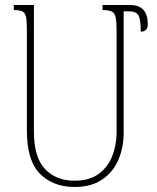

<svg xmlns="http://www.w3.org/2000/svg" viewBox="-20 -734 625 764"><path d="M388 -714H498Q568 -714 568 -638Q568 -608 540 -608Q540 -658 530.5 -673.5Q521 -689 492 -689H472V-205Q472 -147 451 -98Q430 -49 386.5 -19.5Q343 10 277 10Q192 10 139.5 -42Q87 -94 87 -214V-608Q87 -646 84 -664Q81 -682 70 -688Q59 -694 35 -694V-714H115V-210Q115 -108 159 -61.5Q203 -15 277 -15Q337 -15 374 -43Q411 -71 427.5 -115Q444 -159 444 -207V-607Q444 -645 440.5 -663.5Q437 -682 425 -688Q413 -694 388 -694Z"/></svg>

Font: Noto Serif Armenian Condensed Thin
Style: Regular
Weight: 100
Width: 3
Designer: Monotype Design Team
Foundry: Monotype Imaging Inc.
Version: Version 2.008; ttfautohint (v1.8.4.7-5d5b)